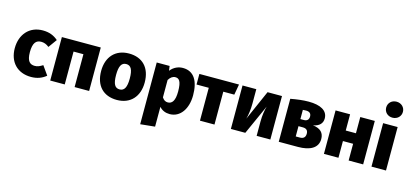

<svg xmlns="http://www.w3.org/2000/svg" viewBox="-80 -1435 4858 2274"><g transform="rotate(15 2349.5 -298.0)"><path d="M293 -551C129 -551 25 -431 25 -262C25 -95 128 18 298 18C374 18 433 -6 481 -46L404 -155C367 -132 342 -120 307 -120C250 -120 210 -150 210 -263C210 -376 246 -416 309 -416C343 -416 374 -405 406 -379L481 -483C431 -527 372 -551 293 -551Z M829 0H1007V-533H530V0H708V-403H829Z M1350 -551C1184 -551 1083 -439 1083 -267C1083 -85 1185 18 1350 18C1516 18 1617 -94 1617 -266C1617 -448 1515 -551 1350 -551ZM1350 -422C1407 -422 1434 -377 1434 -266C1434 -158 1407 -111 1350 -111C1293 -111 1266 -155 1266 -267C1266 -375 1293 -422 1350 -422Z M2011 -551C1961 -551 1903 -532 1859 -476L1851 -533H1693V224L1871 206V-37C1903 0 1947 18 1998 18C2128 18 2210 -103 2210 -268C2210 -442 2147 -551 2011 -551ZM1941 -110C1912 -110 1891 -123 1871 -153V-366C1893 -403 1921 -422 1952 -422C1996 -422 2027 -396 2027 -266C2027 -152 1993 -110 1941 -110Z M2702 -533H2216V-403H2366V0H2544V-403H2679Z M3229 -533H3052L2890 -165C2903 -212 2914 -280 2914 -355V-533H2745V0H2922L3086 -365C3073 -319 3061 -252 3061 -175V0H3229Z M3674 -293C3749 -307 3787 -347 3787 -407C3787 -504 3697 -551 3553 -551C3483 -551 3415 -542 3332 -527V0H3568C3710 0 3810 -49 3810 -161C3810 -235 3769 -282 3674 -293ZM3549 -441C3592 -441 3613 -421 3613 -384C3613 -345 3590 -326 3553 -326H3510V-439C3526 -441 3536 -441 3549 -441ZM3561 -113H3510V-239H3562C3608 -239 3628 -217 3628 -178C3628 -134 3604 -113 3561 -113Z M4189 0H4367V-533H4189V-334H4064V-533H3886V0H4064V-205H4189Z M4558 -820C4498 -820 4456 -777 4456 -722C4456 -667 4498 -624 4558 -624C4618 -624 4661 -667 4661 -722C4661 -777 4618 -820 4558 -820ZM4647 -533H4469V0H4647Z"/></g></svg>

Font: Fira Sans ExtraBold
Style: Regular
Weight: 800
Designer: bBox Type GmbH & Carrois Corporate GbR & Edenspiekermann AG
Foundry: bBox Type GmbH & Carrois Corporate GbR & Edenspiekermann AG
Version: Version 4.300;PS 004.300;hotconv 1.0.88;makeotf.lib2.5.64775